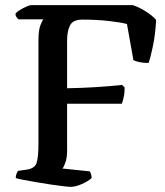

<svg xmlns="http://www.w3.org/2000/svg" viewBox="-20 -724 641 744"><path d="M254 0Q246 0 225 -2.5Q204 -5 176.5 -9Q149 -13 121 -18Q93 -23 71 -27Q49 -31 41 -34Q41 -43 44 -50.5Q47 -58 50 -62L79 -66Q114 -70 121.5 -92Q129 -114 129 -168V-567Q129 -607 136.5 -626Q144 -645 148 -649H52Q49 -651 44.5 -657Q40 -663 40 -671Q45 -678 57.5 -685.5Q70 -693 82.5 -698.5Q95 -704 101 -704H495Q519 -696 544.5 -680Q570 -664 585 -647Q582 -590 572.5 -545Q563 -500 556 -480Q535 -480 519.5 -483.5Q504 -487 497 -491L472 -631Q450 -637 403 -642.5Q356 -648 299 -648Q263 -648 251.5 -626Q240 -604 240 -567V-382Q298 -383 353.5 -386.5Q409 -390 453 -395L463 -385Q463 -363 459 -346Q455 -329 452 -322H240V-140Q240 -114 234 -96Q228 -78 222 -71L328 -60Q330 -57 332.5 -50Q335 -43 335 -34Q321 -21 296.5 -10.5Q272 0 254 0Z"/></svg>

Font: Texturina 72pt SemiBold
Style: Regular
Weight: 600
Designer: Guillermo Torres Carreño
Foundry: Omnibus-Type
Version: Version 1.002; ttfautohint (v1.8.3)